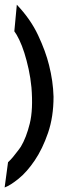

<svg xmlns="http://www.w3.org/2000/svg" viewBox="-25 -703 267 832"><path d="M9.8 0Q21.5 -10.7 31.2 -22.5Q41 -34.2 48.8 -44.9Q57.6 -55.7 65.4 -67.4Q88.9 -106.4 104 -167.5Q119.1 -228.5 111.3 -324.2Q107.4 -365.2 99.1 -403.3Q90.8 -441.4 80.6 -473.6Q70.3 -505.9 58.6 -530.3Q46.9 -554.7 37.1 -567.4L47.9 -682.6Q107.4 -620.1 140.1 -550.3Q172.9 -480.5 187.5 -420.9Q205.1 -351.6 207 -284.2Q207 -196.3 183.1 -127Q159.2 -57.6 125.5 -7.8Q91.8 42 55.7 71.3Q19.5 100.6 -4.9 109.4L9.8 0Z"/></svg>

Font: Rancho
Style: Regular
Weight: 400
Designer: Font Diner, Inc
Foundry: Font Diner, Inc
Version: Version 1.000